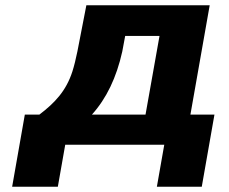

<svg xmlns="http://www.w3.org/2000/svg" viewBox="-20 -548 868 727"><path d="M129 -114H74L26 159H199L227 0H602L574 159H744L792 -114H701L774 -528H307L273 -353C267 -324 261 -299 254 -277C230 -203 187 -158 129 -114ZM443 -353 454 -412H584L531 -114H328C383 -175 421 -254 443 -353Z"/></svg>

Font: Asimov
Style: XWidIt
Weight: 500
Designer: Google
Version: Version 2.000980; 2014